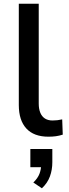

<svg xmlns="http://www.w3.org/2000/svg" viewBox="-20 -725 368 1031"><path d="M240 9Q162 9 121.5 -35Q81 -79 81 -161V-705H188V-169Q188 -140 196.5 -119.5Q205 -99 221.5 -88.5Q238 -78 262 -78Q276 -78 288.5 -79.5Q301 -81 314 -84L317 -2Q298 4 280 6.5Q262 9 240 9ZM205 286 159 255Q183 232 192 208Q201 184 201 159L224 173H143V75H261V146Q261 187 248 222.5Q235 258 205 286Z"/></svg>

Font: Nunito Sans 9pt SemiBold
Style: Regular
Weight: 600
Version: Version 3.101;gftools[0.9.27]